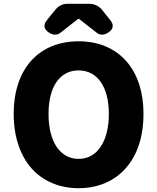

<svg xmlns="http://www.w3.org/2000/svg" viewBox="-20 -975 826 1009"><path d="M146 -90C206 -23 292 14 393 14C495 14 580 -23 640 -90C700 -157 734 -254 734 -376C734 -619 596 -758 393 -758C190 -758 52 -620 52 -376C52 -254 87 -157 146 -90ZM277 -204C250 -245 235 -304 235 -376C235 -520 295 -605 393 -605C491 -605 552 -520 552 -376C552 -304 537 -245 509 -204C482 -163 442 -140 393 -140C344 -140 305 -163 277 -204ZM245 -892 225 -867C205 -842 212 -819 240 -802C260 -790 281 -789 299 -804L391 -876H395L487 -804C505 -789 526 -790 546 -802C574 -819 581 -842 561 -867L515 -925C500 -943 475 -955 451 -955H393H333C310 -955 287 -944 273 -926Z"/></svg>

Font: GenSenRounded2 TW H
Style: Regular
Weight: 900
Version: Version 2.100;PS 2.1;hotconv 16.6.51;makeotf.lib2.5.65220 DE